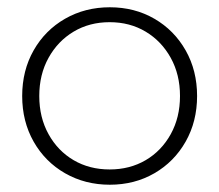

<svg xmlns="http://www.w3.org/2000/svg" viewBox="-20 -504 602 528"><path d="M282 4Q214 4 159 -27.5Q104 -59 72.5 -114.5Q41 -170 41 -240Q41 -310 72.5 -365.5Q104 -421 159 -452.5Q214 -484 282 -484Q350 -484 404.5 -452.5Q459 -421 490.5 -365.5Q522 -310 522 -240Q522 -170 490.5 -114.5Q459 -59 404.5 -27.5Q350 4 282 4ZM281.5 -38Q337 -38 380.5 -63.5Q424 -89 449.5 -135Q475 -181 475 -240Q475 -299 449.5 -345Q424 -391 380.5 -417Q337 -443 281.5 -443Q226 -443 182.5 -417Q139 -391 113.5 -345Q88 -299 88 -240Q88 -181 113.5 -135Q139 -89 182.5 -63.5Q226 -38 281.5 -38Z"/></svg>

Font: Montserrat Ace
Style: Light
Weight: 300
Designer: Julieta Ulanovsky
Foundry: Julieta Ulanovsky
Version: Version 1